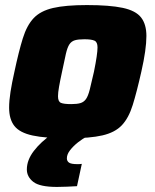

<svg xmlns="http://www.w3.org/2000/svg" viewBox="-20 -538 612 758"><path d="M250 8Q160 8 109 -3Q58 -14 37 -40.5Q16 -67 16 -113Q16 -140 21.5 -175.5Q27 -211 37 -255Q54 -335 70 -386.5Q86 -438 113 -466.5Q140 -495 189.5 -506.5Q239 -518 323 -518Q413 -518 464.5 -507Q516 -496 537 -469Q558 -442 558 -396Q558 -343 538 -255Q520 -175 504 -123.5Q488 -72 461 -43.5Q434 -15 384.5 -3.5Q335 8 250 8ZM261 -127Q284 -127 297.5 -131Q311 -135 319.5 -147Q328 -159 334.5 -185Q341 -211 351 -255Q365 -324 365 -351Q365 -372 353 -377.5Q341 -383 313 -383Q289 -383 275.5 -379Q262 -375 254 -363Q246 -351 240 -325Q234 -299 225 -255Q217 -218 213 -195Q209 -172 209 -158Q209 -137 220.5 -132Q232 -127 261 -127ZM205 200Q137 200 111.5 180Q86 160 86 131Q86 94 113.5 58Q141 22 187 -10L325 0Q307 9 288.5 23.5Q270 38 257 54.5Q244 71 244 87Q244 98 252.5 104Q261 110 285 110Q288 110 292 110Q296 110 303 109L284 197Q268 198 245.5 199Q223 200 205 200Z"/></svg>

Font: Saira ExtraBold
Style: Italic
Weight: 800
Italic angle: -12°
Designer: Hector Gatti with collaboration of the Omnibus-Type team
Foundry: Omnibus-Type
Version: Version 1.100; ttfautohint (v1.8.3)